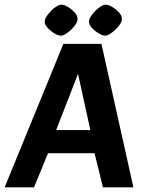

<svg xmlns="http://www.w3.org/2000/svg" viewBox="-45 -799 618 819"><path d="M-25.2 0 225.4 -612H387.7L524 0H394.1L358.3 -145.6H160L100.1 0ZM194.5 -244.1H340.4L287.8 -484ZM214.9 -646.9Q203 -646.9 186.5 -657Q170.1 -667.1 157.5 -681Q144.9 -695 145.9 -707.9Q145.9 -717.1 153.7 -729.2Q161.4 -741.3 172.7 -752.9Q184.1 -764.5 196.2 -771.7Q208.3 -779 217.1 -779Q229.1 -779 245.3 -769.1Q261.4 -759.3 274 -745.1Q286.6 -730.9 285.6 -716.9Q285.6 -707.2 277.8 -695.4Q270.1 -683.5 258.5 -672.5Q246.9 -661.4 235.1 -654.2Q223.2 -646.9 214.9 -646.9ZM404.1 -646.9Q392.2 -646.9 375.5 -657Q358.8 -667.1 346.2 -681Q333.7 -695 334.7 -707.9Q334.7 -717.1 342.6 -729.2Q350.6 -741.3 361.9 -752.9Q373.3 -764.5 385.2 -771.7Q397.1 -779 405.8 -779Q417.8 -779 434.2 -769.1Q450.6 -759.3 463.2 -745.1Q475.8 -730.9 474.8 -716.9Q474.8 -707.2 466.8 -695.4Q458.8 -683.5 447.2 -672.5Q435.6 -661.4 424 -654.2Q412.4 -646.9 404.1 -646.9Z"/></svg>

Font: Ancizar Sans Thin
Style: Italic
Weight: 100
Italic angle: -4°
Designer: Cesar Puertas, Viviana Monsalve, Julian Moncada, Julian Prieto, Jose Castro, Mariel Hernandez, Felipe Aragon, Sara Alarc
Version: Version 8.100